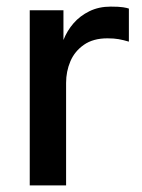

<svg xmlns="http://www.w3.org/2000/svg" viewBox="-20 -561 430 581"><path d="M70 0V-530H172V-440Q183 -468 202.5 -490.5Q222 -513 250.5 -527Q279 -541 315 -541Q340 -541 352.5 -539Q365 -537 370 -535V-435Q353 -440 339 -442.5Q325 -445 305 -445Q262 -445 234 -425.5Q206 -406 193 -375.5Q180 -345 180 -310V0Z"/></svg>

Font: Golos Text Medium
Style: Regular
Weight: 500
Designer: A.Korolkova, Vitaly Kuzmin
Foundry: ParaType Ltd
Version: Version 2.004